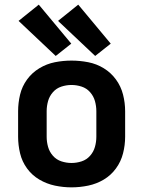

<svg xmlns="http://www.w3.org/2000/svg" viewBox="-20 -799 616 827"><path d="M288 8Q324 8 360 0.5Q396 -7 427 -25.5Q458 -44 479.5 -73.5Q501 -103 510 -138.5Q519 -174 519 -210V-320Q519 -356 510 -391.5Q501 -427 479.5 -456.5Q458 -486 427 -505Q396 -524 360 -531Q324 -538 288 -538Q252 -538 216.5 -531Q181 -524 149.5 -505Q118 -486 96.5 -456.5Q75 -427 66.5 -391.5Q58 -356 58 -320V-210Q58 -174 66.5 -138.5Q75 -103 96.5 -73.5Q118 -44 149.5 -25.5Q181 -7 216.5 0.5Q252 8 288 8ZM288 -97Q266 -97 244.5 -104Q223 -111 208 -128Q193 -145 187 -166.5Q181 -188 181 -210V-320Q181 -342 187 -363.5Q193 -385 208 -402Q223 -419 244.5 -426Q266 -433 288 -433Q310 -433 331.5 -426Q353 -419 368 -402Q383 -385 389 -363.5Q395 -342 395 -320V-210Q395 -188 389 -166.5Q383 -145 368 -128Q353 -111 331.5 -104Q310 -97 288 -97ZM390 -558 457 -611 317 -779 230 -709ZM220 -558 287 -611 147 -779 60 -709Z"/></svg>

Font: Iosevka Sparkle
Style: Bold
Weight: 700
Designer: Belleve Invis
Foundry: Belleve Invis
Version: Version 4.5.0; ttfautohint (v1.8.3)